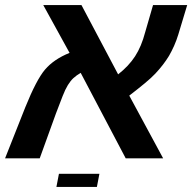

<svg xmlns="http://www.w3.org/2000/svg" viewBox="-38 -626 760 759"><path d="M133 -606H284L429 -332Q471 -365 496 -403.5Q521 -442 536 -499L567 -606H702L667 -490Q660 -467 650.5 -445.5Q641 -424 630 -405Q608 -369 576 -335Q560 -318 534 -296.5Q508 -275 473 -248L607 0H459L281 -338Q264 -328 252.5 -317.5Q241 -307 230.5 -290Q220 -273 209.5 -246Q199 -219 183 -177L119 0H-18L62 -202Q106 -311 140 -351Q175 -392 237 -417ZM195 61H355L345 113H185Z"/></svg>

Font: Libra Sans Modern
Style: Bold Italic
Weight: 700
Italic angle: -12°
Foundry: Stefan Peev, Context Ltd
Version: Version 1.000